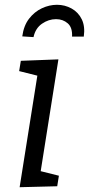

<svg xmlns="http://www.w3.org/2000/svg" viewBox="-20 -779 372 802"><path d="M62 3 136 -463 60 -482 67 -525 224 -531 150 -64 226 -45 219 -1ZM218 -759Q251 -759 279 -743.5Q307 -728 321.5 -698.5Q336 -669 330 -626H281Q283 -664 263 -681.5Q243 -699 214 -699Q183 -699 155.5 -680Q128 -661 120 -624L73 -627Q79 -672 101.5 -701Q124 -730 155 -744.5Q186 -759 218 -759Z"/></svg>

Font: Bitter
Style: Italic
Weight: 400
Italic angle: -9°
Designer: Sol Matas, and Bitter project Authors
Foundry: Sol Matas
Version: Version 2.001